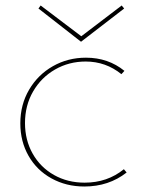

<svg xmlns="http://www.w3.org/2000/svg" viewBox="-20 -674 521 699"><path d="M275 -522 120 -643 128 -654 276 -542 423 -654 432 -643ZM441 -46Q376 5 287 5Q221 5 167.5 -24.5Q114 -54 84 -106.5Q54 -159 54 -225Q54 -293 86 -347.5Q118 -402 172.5 -433Q227 -464 293 -464Q374 -464 433 -416L422 -404Q365 -450 292 -450Q231 -450 180.5 -421Q130 -392 100.5 -341Q71 -290 71 -226Q71 -164 99 -114.5Q127 -65 176.5 -37Q226 -9 288 -9Q371 -9 431 -58Z"/></svg>

Font: Ysabeau SC Thin
Style: Regular
Weight: 200
Designer: Christian Thalmann (Catharsis Fonts)
Version: Version 0.003